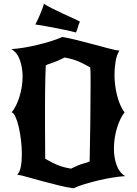

<svg xmlns="http://www.w3.org/2000/svg" viewBox="-20 -963 731 1028"><path d="M222 -113Q240 -103 255 -95Q270 -87 285.5 -80.5Q301 -74 319 -69Q337 -64 360 -60Q402 -81 427 -87.5Q452 -94 460 -99Q462 -196 463.5 -302.5Q465 -409 465 -505Q465 -530 465 -554.5Q465 -579 463 -602Q445 -612 430 -620Q415 -628 399.5 -634.5Q384 -641 366.5 -646Q349 -651 326 -655Q284 -634 258.5 -626Q233 -618 225 -613Q224 -588 223 -552.5Q222 -517 221.5 -476Q221 -435 221 -390Q221 -345 221 -302Q221 -257 221.5 -205Q222 -153 222 -113ZM42 -362Q55 -376 65.5 -397.5Q76 -419 84 -444.5Q92 -470 96.5 -498Q101 -526 101 -553Q101 -599 87 -640Q73 -681 41 -700Q72 -702 108.5 -708Q145 -714 182 -723Q219 -732 253 -742.5Q287 -753 313 -765Q346 -760 391.5 -748.5Q437 -737 482 -725Q527 -713 564.5 -703Q602 -693 619 -692Q605 -669 599 -634.5Q593 -600 593 -563Q593 -507 607 -451.5Q621 -396 647 -361Q622 -330 606 -276.5Q590 -223 590 -166Q590 -120 604 -80Q618 -40 650 -20Q619 -18 581.5 -12Q544 -6 506.5 3Q469 12 434 22.5Q399 33 374 45Q341 41 296 30Q251 19 206.5 7Q162 -5 125 -15.5Q88 -26 72 -28Q86 -41 91.5 -70.5Q97 -100 97 -138Q97 -173 92.5 -211.5Q88 -250 80.5 -282.5Q73 -315 63 -337Q53 -359 42 -362ZM408 -847Q400 -830 397.5 -819Q395 -808 387 -789Q361 -796 327.5 -803Q294 -810 262.5 -816Q231 -822 205 -826.5Q179 -831 169 -832Q173 -839 180 -853.5Q187 -868 194 -884.5Q201 -901 207 -917Q213 -933 215 -943Q231 -932 259 -918Q287 -904 316 -890.5Q345 -877 370.5 -865.5Q396 -854 408 -847Z"/></svg>

Font: New Rocker
Style: Regular
Weight: 400
Designer: Pablo Impallari, Brenda Gallo, Rodrigo Fuenzalida
Foundry: Pablo Impallari, Brenda Gallo, Rodrigo Fuenzalida
Version: Version 1.000; ttfautohint (v0.93) -l 8 -r 50 -G 200 -x 14 -